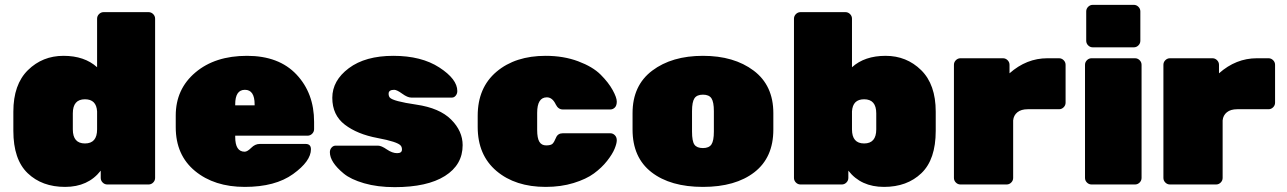

<svg xmlns="http://www.w3.org/2000/svg" viewBox="-20 -760 5303 791"><path d="M35 -221V-300Q35 -412 95 -471Q155 -530 241.5 -530Q328 -530 380 -483V-683Q380 -694 388 -702Q396 -710 407 -710H592Q603 -710 611 -702Q619 -694 619 -683V-27Q619 -16 611 -8Q603 0 592 0H422Q411 0 403 -8Q395 -16 395 -27V-57Q343 10 248 10Q153 10 94 -46.5Q35 -103 35 -221ZM380 -227V-301Q377 -351 330 -351Q280 -351 280 -293V-227Q280 -169 330 -169Q380 -169 380 -227Z M1247 -201H949V-196Q949 -135 988 -135Q999 -135 1015 -151Q1031 -167 1050 -167H1239Q1261 -167 1261 -145Q1261 -96 1187.5 -43Q1114 10 988.5 10Q863 10 783.5 -55.5Q704 -121 704 -236V-284Q704 -393 785 -461.5Q866 -530 997.5 -530Q1129 -530 1201.5 -453Q1274 -376 1274 -258V-228Q1274 -217 1266 -209Q1258 -201 1247 -201ZM949 -330V-326H1029V-330Q1029 -390 989 -390Q949 -390 949 -330Z M1636 -144Q1636 -154 1631 -160Q1618 -176 1535 -191.5Q1452 -207 1400.5 -246.5Q1349 -286 1349 -357Q1349 -428 1417 -479Q1485 -530 1600.5 -530Q1716 -530 1790 -482Q1864 -434 1864 -385Q1864 -374 1857.5 -366Q1851 -358 1842 -358H1674Q1659 -358 1637 -374Q1615 -390 1604 -390Q1581 -390 1581 -374Q1581 -364 1586 -358Q1599 -343 1695 -329Q1791 -315 1838.5 -267.5Q1886 -220 1886 -162Q1886 -81 1813 -35Q1740 11 1606 11Q1535 11 1480 -5Q1425 -21 1396 -45Q1339 -92 1339 -133Q1339 -144 1346 -152Q1353 -160 1363 -160H1537Q1551 -160 1573.5 -144.5Q1596 -129 1616 -129Q1636 -129 1636 -144Z M2193 -295V-225Q2193 -191 2202 -176Q2211 -161 2230 -161Q2249 -161 2256 -167.5Q2263 -174 2270.5 -192.5Q2278 -211 2299 -211H2494Q2505 -211 2513 -203Q2521 -195 2521 -182Q2521 -169 2512 -147Q2503 -125 2481 -97Q2459 -69 2427 -45.5Q2395 -22 2343 -6Q2291 10 2228 10Q2103 10 2025.5 -55.5Q1948 -121 1948 -237V-283Q1948 -399 2025.5 -464.5Q2103 -530 2228 -530Q2302 -530 2362 -507.5Q2422 -485 2454.5 -452.5Q2487 -420 2504 -389Q2521 -358 2521 -341.5Q2521 -325 2513 -317Q2505 -309 2494 -309H2299Q2280 -309 2270 -329Q2256 -359 2233 -359Q2193 -359 2193 -295Z M2586 -226V-294Q2586 -408 2667 -469Q2748 -530 2876 -530Q3004 -530 3085 -469Q3166 -408 3166 -294V-226Q3166 -111 3088 -50.5Q3010 10 2876 10Q2742 10 2664 -50.5Q2586 -111 2586 -226ZM2921 -218V-302Q2921 -340 2911 -355Q2901 -370 2876 -370Q2851 -370 2841 -355Q2831 -340 2831 -302V-218Q2831 -178 2841 -164Q2851 -150 2876 -150Q2901 -150 2911 -165Q2921 -180 2921 -218Z M3835 -300V-221Q3835 -103 3776 -46.5Q3717 10 3622 10Q3527 10 3475 -57V-27Q3475 -16 3467 -8Q3459 0 3448 0H3278Q3267 0 3259 -8Q3251 -16 3251 -27V-683Q3251 -694 3259 -702Q3267 -710 3278 -710H3463Q3474 -710 3482 -702Q3490 -694 3490 -683V-483Q3542 -530 3628.5 -530Q3715 -530 3775 -471Q3835 -412 3835 -300ZM3490 -227Q3490 -169 3540 -169Q3590 -169 3590 -227V-293Q3590 -351 3540 -351Q3493 -351 3490 -301Z M4139 -493V-458Q4209 -520 4295 -520H4343Q4354 -520 4362 -512Q4370 -504 4370 -493V-337Q4370 -326 4362 -318Q4354 -310 4343 -310H4214Q4187 -310 4171.5 -297.5Q4156 -285 4154 -264V-27Q4154 -16 4146 -8Q4138 0 4127 0H3937Q3926 0 3918 -8Q3910 -16 3910 -27V-493Q3910 -504 3918 -512Q3926 -520 3937 -520H4112Q4123 -520 4131 -512Q4139 -504 4139 -493Z M4656 0H4477Q4466 0 4458 -8Q4450 -16 4450 -27V-493Q4450 -504 4458 -512Q4466 -520 4477 -520H4656Q4667 -520 4675 -512Q4683 -504 4683 -493V-27Q4683 -16 4675 -8Q4667 0 4656 0ZM4678 -713V-592Q4678 -581 4670 -573Q4662 -565 4651 -565H4482Q4471 -565 4463 -573Q4455 -581 4455 -592V-713Q4455 -724 4463 -732Q4471 -740 4482 -740H4651Q4662 -740 4670 -732Q4678 -724 4678 -713Z M5002 -493V-458Q5072 -520 5158 -520H5206Q5217 -520 5225 -512Q5233 -504 5233 -493V-337Q5233 -326 5225 -318Q5217 -310 5206 -310H5077Q5050 -310 5034.5 -297.5Q5019 -285 5017 -264V-27Q5017 -16 5009 -8Q5001 0 4990 0H4800Q4789 0 4781 -8Q4773 -16 4773 -27V-493Q4773 -504 4781 -512Q4789 -520 4800 -520H4975Q4986 -520 4994 -512Q5002 -504 5002 -493Z"/></svg>

Font: Rubik One
Style: Regular
Weight: 400
Designer: Hubert and Fischer with Elvire Volk Leonovitch
Foundry: Hubert and Fischer with Elvire Volk Leonovitch
Version: Version 1.001